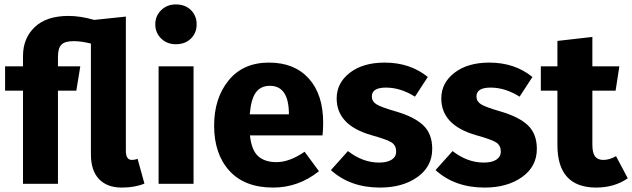

<svg xmlns="http://www.w3.org/2000/svg" viewBox="-20 -831 2858 868"><path d="M602 -113 633 -1Q589 17 531 17Q464 17 427.5 -21.5Q391 -60 391 -133V-634Q347 -645 313 -645Q273 -645 257.5 -629Q242 -613 242 -574V-531H343L325 -421H242V0H84V-421H3V-531H84V-578Q84 -658 137 -708.5Q190 -759 290 -759Q343 -759 406 -741L549 -756V-149Q549 -108 576 -108Q590 -108 602 -113Z M775 -811Q817 -811 843 -785.5Q869 -760 869 -721Q869 -682 843 -656.5Q817 -631 775 -631Q735 -631 708.5 -657Q682 -683 682 -721Q682 -759 708.5 -785Q735 -811 775 -811ZM855 -531V0H697V-531Z M1441 -276Q1441 -243 1438 -219H1110Q1117 -152 1147 -125Q1177 -98 1230 -98Q1289 -98 1357 -145L1422 -57Q1329 17 1215 17Q1086 17 1017 -59Q948 -135 948 -263Q948 -387 1013.5 -467.5Q1079 -548 1196 -548Q1311 -548 1376 -476Q1441 -404 1441 -276ZM1286 -314V-321Q1284 -443 1200 -443Q1159 -443 1137 -413.5Q1115 -384 1109 -314Z M1719 -548Q1834 -548 1914 -483L1856 -394Q1791 -435 1725 -435Q1661 -435 1661 -395Q1661 -373 1681 -360Q1701 -347 1770 -327Q1853 -303 1893.5 -264.5Q1934 -226 1934 -158Q1934 -78 1867 -30.5Q1800 17 1698 17Q1563 17 1476 -62L1553 -148Q1620 -96 1694 -96Q1730 -96 1750.5 -109Q1771 -122 1771 -146Q1771 -173 1751 -186.5Q1731 -200 1659 -220Q1502 -265 1502 -386Q1502 -456 1561.5 -502Q1621 -548 1719 -548Z M2192 -548Q2307 -548 2387 -483L2329 -394Q2264 -435 2198 -435Q2134 -435 2134 -395Q2134 -373 2154 -360Q2174 -347 2243 -327Q2326 -303 2366.5 -264.5Q2407 -226 2407 -158Q2407 -78 2340 -30.5Q2273 17 2171 17Q2036 17 1949 -62L2026 -148Q2093 -96 2167 -96Q2203 -96 2223.5 -109Q2244 -122 2244 -146Q2244 -173 2224 -186.5Q2204 -200 2132 -220Q1975 -265 1975 -386Q1975 -456 2034.5 -502Q2094 -548 2192 -548Z M2765 -125 2818 -25Q2758 17 2674 17Q2500 16 2500 -175V-421H2425V-531H2500V-646L2658 -664V-531H2780L2763 -421H2658V-177Q2658 -140 2670 -124Q2682 -108 2708 -108Q2735 -108 2765 -125Z"/></svg>

Font: Fira Sans
Style: Bold
Weight: 700
Designer: bBox Type GmbH & Carrois Corporate GbR & Edenspiekermann AG
Foundry: bBox Type GmbH & Carrois Corporate GbR & Edenspiekermann AG
Version: Version 4.301;PS 004.301;hotconv 1.0.88;makeotf.lib2.5.64775